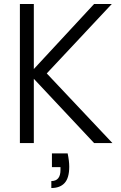

<svg xmlns="http://www.w3.org/2000/svg" viewBox="-20 -719 608 965"><path d="M545 0H453L150 -323V0H80V-699H150V-372L453 -699H542L215 -350ZM320 52Q328 90 328 119Q328 175 305 200.5Q282 226 238 226V191Q284 191 284 135V121H241V52Z"/></svg>

Font: Fz Poppins Light
Style: Regular
Weight: 300
Designer: Ninad Kale (Devanagari), Jonny Pinhorn (Latin)
Foundry: Indian Type Foundry
Version: Vit hóa bi Vntype.Com & FontZin.Com